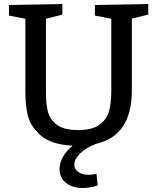

<svg xmlns="http://www.w3.org/2000/svg" viewBox="-20 -720 787 961"><path d="M722 -700V-647L640 -627V-268Q640 -41 461 0Q410 19 381 48Q352 77 352 104Q352 127 372 141Q392 155 424 155Q440 155 463 150L469 208Q430 221 395 221Q343 221 310.5 195.5Q278 170 278 126Q278 96 294.5 66Q311 36 344 9Q236 4 184 -42Q132 -88 119.5 -141Q107 -194 107 -256V-626L25 -642V-695L292 -700V-647L210 -626V-256Q210 -201 219.5 -162Q229 -123 264 -96Q299 -69 371 -69Q444 -69 480.5 -97.5Q517 -126 527 -167.5Q537 -209 537 -268V-626L455 -642V-695Z"/></svg>

Font: Bitter Pro Medium
Style: Regular
Weight: 500
Designer: Sol Matas, and Bitter project Authors
Foundry: Sol Matas
Version: Version 1.010